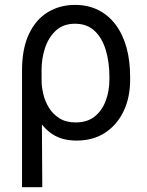

<svg xmlns="http://www.w3.org/2000/svg" viewBox="-20 -573 611 796"><path d="M71.3 203.1V-280.3Q71.3 -371.6 100.1 -432.1Q128.9 -492.7 178.7 -522.7Q228.5 -552.7 291 -552.7Q344.7 -552.7 387.2 -531.5Q429.7 -510.3 459.2 -470.9Q488.8 -431.6 504.2 -376.7Q519.5 -321.8 519.5 -253.9V-244.1Q520 -170.4 492.9 -113Q465.8 -55.7 416 -22.9Q366.2 9.8 297.9 9.8Q242.7 9.8 204.8 -12.2Q167 -34.2 141.4 -74.7Q115.7 -115.2 96.7 -170.9L152.3 -240.2Q152.3 -214.8 159.2 -184.6Q166 -154.3 182.4 -127.2Q198.7 -100.1 226.1 -82.8Q253.4 -65.4 293.9 -65.4Q341.8 -65.4 372.6 -90.1Q403.3 -114.7 418.5 -155.5Q433.6 -196.3 433.6 -244.1V-253.9Q433.6 -316.9 418.2 -366.7Q402.8 -416.5 371.6 -445.6Q340.3 -474.6 291 -474.6Q241.7 -474.6 210.9 -445.6Q180.2 -416.5 166 -372.1Q151.9 -327.6 152.3 -281.2L155.3 203.1Z"/></svg>

Font: Inter
Style: Regular
Weight: 400
Designer: Rasmus Andersson
Foundry: rsms
Version: Version 4.000;git-8c9346024